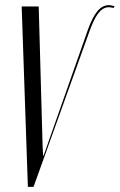

<svg xmlns="http://www.w3.org/2000/svg" viewBox="-20 -724 464 744"><path d="M130 -699H64L88 0H110L329 -609C348 -659 368 -696 402 -696C407 -696 413 -695 420 -693L424 -700C416 -702 409 -704 402 -704C369 -704 345 -675 321 -610L149 -121H147L145 -161Z"/></svg>

Font: Moniqa Ita Display
Style: Italic
Weight: 400
Italic angle: -10°
Designer: Rajesh Rajput
Foundry: Rajesh Rajput
Version: Version 1.000